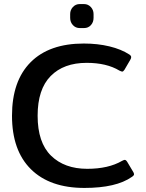

<svg xmlns="http://www.w3.org/2000/svg" viewBox="-20 -909 717 944"><path d="M325 -821V-840Q325 -860 338.5 -874.5Q352 -889 372 -889H393Q413 -889 426.5 -874.5Q440 -860 440 -840V-821Q440 -800 427 -785.5Q414 -771 393 -771H372Q352 -771 338.5 -785.5Q325 -800 325 -821ZM39 -340Q39 -511 130.5 -603Q222 -695 392 -695Q460 -695 518 -681Q576 -667 616 -641Q625 -635 625 -628Q625 -622 620 -614L592 -566Q586 -557 581 -557Q577 -557 567 -562Q504 -600 406 -600Q293 -600 229 -535Q165 -470 165 -340Q165 -208 231 -143.5Q297 -79 409 -79Q513 -79 580 -118Q590 -123 593 -123Q599 -123 605 -114L636 -62Q639 -56 639 -52Q639 -46 628 -39Q551 15 395 15Q225 15 132 -77Q39 -169 39 -340Z"/></svg>

Font: Mitr
Style: Regular
Weight: 400
Designer: Thanarat Vachiruckul
Foundry: Cadson Demak
Version: Version 1.003